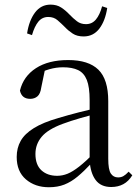

<svg xmlns="http://www.w3.org/2000/svg" viewBox="-20 -788 597 823"><path d="M189.7 14.6Q130.5 14.6 91.1 -19.1Q51.6 -52.8 51.6 -115.1Q51.6 -153.9 68.8 -184.3Q85.9 -214.6 125.4 -239Q164.9 -263.5 230.9 -282.3Q272.8 -294.9 318.8 -306.7Q364.8 -318.5 404.8 -327.7V-303.3Q364.8 -293.3 323.7 -281.5Q282.6 -269.7 248.6 -257Q185.3 -233.6 158.6 -201.7Q131.9 -169.7 131.9 -128.2Q131.9 -81.6 157.5 -58Q183.2 -34.4 225.1 -34.4Q247.6 -34.4 269.6 -43.3Q291.6 -52.2 319.7 -74.2Q347.7 -96.3 385.8 -134.4L394.5 -87.1H370.9Q339.7 -53.7 312.5 -31.1Q285.2 -8.4 256.1 3.1Q227 14.6 189.7 14.6ZM456.8 13.6Q412.1 13.6 389.8 -16.6Q367.5 -46.7 364.2 -99.7V-103.3V-359Q364.2 -415 352.1 -445.3Q339.9 -475.6 314.7 -487.6Q289.6 -499.6 250 -499.6Q221.3 -499.6 192.1 -491.4Q162.9 -483.2 129.7 -464.7L173.2 -491.9L156.8 -412.7Q153.2 -386 140.7 -375.2Q128.1 -364.3 109.4 -364.3Q73.2 -364.3 65.5 -399.7Q80.4 -461 134.1 -495.8Q187.8 -530.6 272.2 -530.6Q359.5 -530.6 401.8 -489.2Q444 -447.8 444 -354.6V-107.7Q444 -60.8 455.1 -44.2Q466.1 -27.5 486.4 -27.5Q499 -27.5 509 -33.2Q519 -38.8 531.4 -52.1L547.1 -36.7Q531.2 -10.7 508.6 1.4Q486 13.6 456.8 13.6ZM96.1 -644.7Q104.5 -699.9 130 -734.1Q155.6 -768.2 196.5 -768.2Q223.3 -768.2 242.3 -755.8Q261.3 -743.3 276.5 -727.1Q293.9 -709 309.9 -696.8Q325.8 -684.5 348.5 -684.5Q374.5 -684.5 391.1 -704.4Q407.7 -724.3 417.7 -761L439.6 -753.8Q431.1 -698.2 405.6 -665Q380 -631.8 338.5 -631.8Q310.5 -631.8 292 -643.8Q273.5 -655.8 258.9 -671.2Q242.3 -687.9 226.3 -701.6Q210.4 -715.3 186.9 -715.3Q160.9 -715.3 144.4 -695.2Q127.9 -675 117.1 -637.5Z"/></svg>

Font: Noto Serif SC
Style: Regular
Weight: 200
Designer: Ryoko NISHIZUKA 西塚涼子 (kana & ideographs); Frank Grießhammer (Latin, Greek & Cyrillic); Wenlong ZHANG 张文龙 (bopomofo); San
Foundry: Adobe
Version: Version 2.001;hotconv 1.1.0;makeotfexe 2.6.0